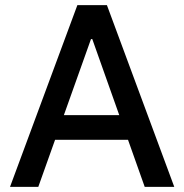

<svg xmlns="http://www.w3.org/2000/svg" viewBox="-20 -727 717 747"><path d="M339 -575H334L129 0H19L281 -707H396L658 0H543ZM522 -183H154V-279H522Z"/></svg>

Font: 42dot Sans Light SemiBold
Style: Regular
Weight: 600
Version: Version 1.000